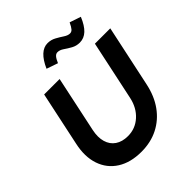

<svg xmlns="http://www.w3.org/2000/svg" viewBox="-247 -1078 1246 1246"><g transform="rotate(-45 376.0 -455.0)"><path d="M329 10Q230 10 163 -32.5Q96 -75 70 -151.5Q44 -228 66 -328L145 -700H287L205 -314Q193 -257 205.5 -214Q218 -171 252.5 -147.5Q287 -124 339 -124Q407 -124 457.5 -169.5Q508 -215 524 -291L611 -700H752L662 -278Q643 -187 597 -123Q551 -59 483 -24.5Q415 10 329 10ZM352 -780 274 -807Q324 -920 396 -920Q427 -920 453.5 -905.5Q480 -891 502.5 -876Q525 -861 544 -861Q558 -861 568.5 -872.5Q579 -884 593 -914L670 -888Q646 -830 616 -802Q586 -774 547 -774Q516 -774 490 -788.5Q464 -803 442.5 -818Q421 -833 400 -833Q386 -833 375 -820.5Q364 -808 352 -780Z"/></g></svg>

Font: Red Hat Display ExtraBold
Style: Italic
Weight: 800
Italic angle: -12°
Designer: Pentagram, MCKL
Foundry: Pentagram, MCKL
Version: Version 1.023